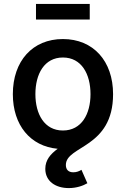

<svg xmlns="http://www.w3.org/2000/svg" viewBox="-20 -753 645 985"><path d="M302.7 -83.5C207.5 -83.5 161.6 -168 161.6 -270C161.6 -373.5 207.5 -458 302.7 -458C398.4 -458 444.3 -373 444.3 -270C444.3 -168 398.4 -83.5 302.7 -83.5ZM333 211.9C373 211.9 406.7 199.7 428.2 187L397.9 118.2C386.2 125.5 372.6 130.9 356 130.9C330.6 130.9 317.9 116.7 317.9 93.3C317.9 -6.8 560.1 8.3 560.1 -270C560.1 -439.9 458.5 -552.7 302.7 -552.7C147 -552.7 45.9 -439.9 45.9 -270C45.9 -111.3 135.3 -2.4 275.9 10.3C238.8 37.6 212.4 67.9 212.4 113.3C212.4 176.3 264.2 211.9 333 211.9ZM440.4 -732.9H164.6V-652.8H440.4Z"/></svg>

Font: Raveo Medium
Style: Regular
Weight: 500
Designer: Jakub Foglar, Rasmus Andersson (Inter)
Foundry: Jakubfoglar.com
Version: Version 1.100;Glyphs 3.2.3 (3260)